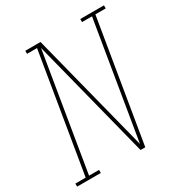

<svg xmlns="http://www.w3.org/2000/svg" viewBox="-209 -859 927 983"><g transform="rotate(-30 254.5 -367.5)"><path d="M-37 0V-18H24L140 -717H81V-735H171L351 -28L465 -717H406V-735H546V-717H485L366 0H338L158 -707L44 -18H103V0Z"/></g></svg>

Font: Iosevka Curly Slab ThObl
Style: Regular
Weight: 100
Italic angle: -9°
Monospace: yes
Designer: Belleve Invis
Foundry: Belleve Invis
Version: Version 11.0.0; ttfautohint (v1.8.3)